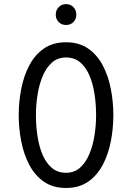

<svg xmlns="http://www.w3.org/2000/svg" viewBox="-20 -922 656 954"><path d="M308 12Q243.1 12 198.1 -19.2Q153.1 -50.5 125.6 -102.8Q98.1 -155.1 85.6 -219.4Q73 -283.6 73 -350Q73 -416.4 85.6 -480.6Q98.1 -544.9 125.6 -597.2Q153.1 -649.5 198.1 -680.8Q243.1 -712 308 -712Q372.9 -712 417.9 -680.8Q463 -649.5 490.5 -597.2Q518 -544.9 530.6 -480.6Q543.2 -416.4 543.2 -350Q543.2 -283.6 530.6 -219.4Q518 -155.1 490.5 -102.8Q463 -50.5 417.9 -19.2Q372.9 12 308 12ZM308 -63.5Q349.1 -63.5 377.6 -88.8Q406.1 -114.1 423.8 -156Q441.4 -197.9 449.4 -248.6Q457.5 -299.2 457.5 -350Q457.5 -405.2 449.4 -456.6Q441.4 -507.9 423.8 -548.4Q406.2 -589 377.8 -612.8Q349.2 -636.5 308 -636.5Q266.8 -636.5 238.2 -611.2Q209.8 -586 192.2 -544.1Q174.6 -502.2 166.6 -451.6Q158.5 -400.9 158.5 -350Q158.5 -294.9 166.6 -243.6Q174.6 -192.2 192.2 -151.6Q209.8 -111 238.2 -87.2Q266.8 -63.5 308 -63.5ZM308 -797.8Q286.2 -797.8 271.6 -812.5Q257 -827.3 257 -849Q257 -871.4 271.6 -886.5Q286.2 -901.5 308 -901.5Q330.5 -901.5 344.9 -886.5Q359.2 -871.4 359.2 -849Q359.2 -827.3 344.9 -812.5Q330.5 -797.8 308 -797.8Z"/></svg>

Font: Overpass Mono Light
Style: Regular
Weight: 300
Monospace: yes
Designer: Delve Withrington, Dave Bailey
Foundry: Delve Fonts LLC
Version: Version 4.000